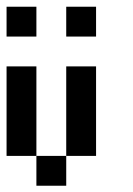

<svg xmlns="http://www.w3.org/2000/svg" viewBox="-20 -475 404 585"><path d="M0 -90.9H90.9V0H0ZM0 -181.8H90.9V-90.9H0ZM0 -272.7H90.9V-181.8H0ZM0 -454.5H90.9V-363.6H0ZM90.9 0H181.8V90.9H90.9ZM181.8 -90.9H272.7V0H181.8ZM181.8 -181.8H272.7V-90.9H181.8ZM181.8 -272.7H272.7V-181.8H181.8ZM181.8 -454.5H272.7V-363.6H181.8Z"/></svg>

Font: Micro 5
Style: Regular
Weight: 400
Designer: Sarah Cadigan-Fried
Version: Version 1.000; ttfautohint (v1.8.4.7-5d5b)